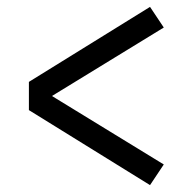

<svg xmlns="http://www.w3.org/2000/svg" viewBox="-20 -619 540 558"><path d="M416 -81 64 -299V-381L416 -599L456 -539L131 -340L456 -141Z"/></svg>

Font: Iosevka SS18
Style: Regular
Weight: 400
Monospace: yes
Designer: Belleve Invis
Foundry: Belleve Invis
Version: Version 25.1.1; ttfautohint (v1.8.4)